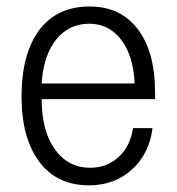

<svg xmlns="http://www.w3.org/2000/svg" viewBox="-20 -551 540 587"><path d="M107.4 -295.9Q112.3 -380.9 152.3 -430.7Q191.4 -478.5 252.9 -478.5Q312.5 -478.5 349.6 -430.7Q387.7 -381.8 391.6 -295.9ZM107.4 -248H454.1V-267.6Q454.1 -393.6 400.4 -462.9Q347.7 -531.2 253.9 -531.2Q155.3 -531.2 100.6 -460Q45.9 -386.7 45.9 -255.9Q45.9 -127.9 100.6 -55.7Q154.3 15.6 252 15.6Q331.1 15.6 383.8 -33.2Q436.5 -81.1 446.3 -159.2H386.7Q377.9 -102.5 341.8 -70.3Q306.6 -38.1 255.9 -38.1Q188.5 -38.1 148.4 -93.8Q107.4 -149.4 107.4 -248Z"/></svg>

Font: DotumChe
Style: Regular
Weight: 400
Monospace: yes
Version: Version 2.21